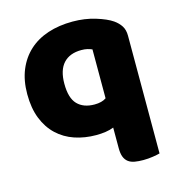

<svg xmlns="http://www.w3.org/2000/svg" viewBox="-102 -590 792 857"><g transform="rotate(-15 293.5 -161.5)"><path d="M282 16Q229 16 183 0.5Q137 -15 103 -47Q69 -79 50 -127Q31 -175 31 -240Q31 -303 51 -351.5Q71 -400 107.5 -433.5Q144 -467 195.5 -484Q247 -501 310 -501Q366 -501 415 -486Q464 -471 490 -453Q510 -439 521.5 -421Q533 -403 533 -376V168Q523 171 501 174.5Q479 178 456 178Q434 178 416.5 175Q399 172 387 163Q375 154 369 138.5Q363 123 363 98V3Q346 10 325 13Q304 16 282 16ZM364 -358Q355 -362 343 -365Q331 -368 315 -368Q261 -368 232 -336.5Q203 -305 203 -242Q203 -176 231 -147Q259 -118 310 -118Q344 -118 364 -132Z"/></g></svg>

Font: Baloo Chettan
Style: Regular
Weight: 400
Designer: Maithili Shingre and Ek Type
Foundry: Ek Type
Version: Version 1.443;PS 1.000;hotconv 16.6.51;makeotf.lib2.5.65220;